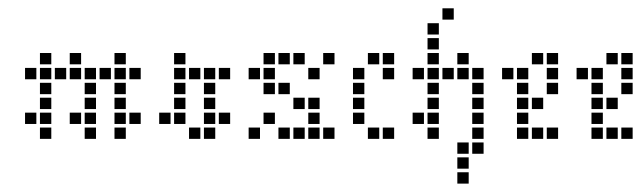

<svg xmlns="http://www.w3.org/2000/svg" viewBox="-20 -337 1540 460"><path d="M75.7 -174.3V-147.1H102.9V-174.3ZM75.7 -138.6V-111.4H102.9V-138.6ZM75.7 -102.9V-75.7H102.9V-102.9ZM75.7 -31.4V-4.3H102.9V-31.4ZM75.7 -67.1V-40H102.9V-67.1ZM40 -67.1V-40H67.1V-67.1ZM40 -174.3V-147.1H67.1V-174.3ZM75.7 -210V-182.9H102.9V-210ZM111.4 -174.3V-147.1H138.6V-174.3ZM147.1 -210V-182.9H174.3V-210ZM182.9 -138.6V-111.4H210V-138.6ZM182.9 -102.9V-75.7H210V-102.9ZM182.9 -67.1V-40H210V-67.1ZM182.9 -31.4V-4.3H210V-31.4ZM147.1 -67.1V-40H174.3V-67.1ZM147.1 -174.3V-147.1H174.3V-174.3ZM182.9 -174.3V-147.1H210V-174.3ZM218.6 -174.3V-147.1H245.7V-174.3ZM254.3 -210V-182.9H281.4V-210ZM254.3 -174.3V-147.1H281.4V-174.3ZM290 -174.3V-147.1H317.1V-174.3ZM254.3 -138.6V-111.4H281.4V-138.6ZM254.3 -102.9V-75.7H281.4V-102.9ZM254.3 -67.1V-40H281.4V-67.1ZM254.3 -31.4V-4.3H281.4V-31.4ZM290 -67.1V-40H317.1V-67.1Z M397.1 -67.1V-40H424.3V-67.1ZM397.1 -102.9V-75.7H424.3V-102.9ZM397.1 -138.6V-111.4H424.3V-138.6ZM432.9 -31.4V-4.3H460V-31.4ZM468.6 -31.4V-4.3H495.7V-31.4ZM468.6 -174.3V-147.1H495.7V-174.3ZM397.1 -174.3V-147.1H424.3V-174.3ZM468.6 -138.6V-111.4H495.7V-138.6ZM468.6 -102.9V-75.7H495.7V-102.9ZM468.6 -67.1V-40H495.7V-67.1ZM504.3 -174.3V-147.1H531.4V-174.3ZM432.9 -174.3V-147.1H460V-174.3ZM361.4 -67.1V-40H388.6V-67.1ZM397.1 -210V-182.9H424.3V-210ZM504.3 -67.1V-40H531.4V-67.1Z M718.6 -67.1V-40H745.7V-67.1ZM682.9 -31.4V-4.3H710V-31.4ZM647.1 -31.4V-4.3H674.3V-31.4ZM611.4 -67.1V-40H638.6V-67.1ZM718.6 -31.4V-4.3H745.7V-31.4ZM754.3 -31.4V-4.3H781.4V-31.4ZM611.4 -138.6V-111.4H638.6V-138.6ZM647.1 -210V-182.9H674.3V-210ZM682.9 -210V-182.9H710V-210ZM718.6 -174.3V-147.1H745.7V-174.3ZM718.6 -102.9V-75.7H745.7V-102.9ZM682.9 -102.9V-75.7H710V-102.9ZM754.3 -210V-182.9H781.4V-210ZM611.4 -210V-182.9H638.6V-210ZM611.4 -174.3V-147.1H638.6V-174.3ZM575.7 -31.4V-4.3H602.9V-31.4ZM575.7 -174.3V-147.1H602.9V-174.3ZM647.1 -138.6V-111.4H674.3V-138.6Z M861.4 -31.4V-4.3H888.6V-31.4ZM825.7 -67.1V-40H852.9V-67.1ZM825.7 -102.9V-75.7H852.9V-102.9ZM825.7 -138.6V-111.4H852.9V-138.6ZM825.7 -174.3V-147.1H852.9V-174.3ZM861.4 -210V-182.9H888.6V-210ZM897.1 -210V-182.9H924.3V-210ZM897.1 -174.3V-147.1H924.3V-174.3ZM897.1 -31.4V-4.3H924.3V-31.4Z M1004.3 -31.4V-4.3H1031.4V-31.4ZM1004.3 -67.1V-40H1031.4V-67.1ZM1004.3 -102.9V-75.7H1031.4V-102.9ZM1004.3 -138.6V-111.4H1031.4V-138.6ZM1004.3 -174.3V-147.1H1031.4V-174.3ZM1004.3 -210V-182.9H1031.4V-210ZM1004.3 -245.7V-218.6H1031.4V-245.7ZM1004.3 -281.4V-254.3H1031.4V-281.4ZM968.6 -174.3V-147.1H995.7V-174.3ZM968.6 -67.1V-40H995.7V-67.1ZM1040 -174.3V-147.1H1067.1V-174.3ZM1075.7 -210V-182.9H1102.9V-210ZM1111.4 -174.3V-147.1H1138.6V-174.3ZM1111.4 -138.6V-111.4H1138.6V-138.6ZM1111.4 -102.9V-75.7H1138.6V-102.9ZM1111.4 -67.1V-40H1138.6V-67.1ZM1111.4 -31.4V-4.3H1138.6V-31.4ZM1075.7 4.3V31.4H1102.9V4.3ZM1075.7 40V67.1H1102.9V40ZM1075.7 75.7V102.9H1102.9V75.7ZM1075.7 -174.3V-147.1H1102.9V-174.3ZM1040 -317.1V-290H1067.1V-317.1ZM1111.4 4.3V31.4H1138.6V4.3Z M1218.6 -67.1V-40H1245.7V-67.1ZM1218.6 -102.9V-75.7H1245.7V-102.9ZM1218.6 -138.6V-111.4H1245.7V-138.6ZM1218.6 -174.3V-147.1H1245.7V-174.3ZM1254.3 -210V-182.9H1281.4V-210ZM1254.3 -31.4V-4.3H1281.4V-31.4ZM1290 -174.3V-147.1H1317.1V-174.3ZM1290 -138.6V-111.4H1317.1V-138.6ZM1254.3 -102.9V-75.7H1281.4V-102.9ZM1290 -31.4V-4.3H1317.1V-31.4ZM1218.6 -31.4V-4.3H1245.7V-31.4ZM1182.9 -174.3V-147.1H1210V-174.3ZM1290 -210V-182.9H1317.1V-210Z M1397.1 -67.1V-40H1424.3V-67.1ZM1397.1 -102.9V-75.7H1424.3V-102.9ZM1397.1 -138.6V-111.4H1424.3V-138.6ZM1397.1 -174.3V-147.1H1424.3V-174.3ZM1432.9 -210V-182.9H1460V-210ZM1432.9 -31.4V-4.3H1460V-31.4ZM1468.6 -174.3V-147.1H1495.7V-174.3ZM1468.6 -138.6V-111.4H1495.7V-138.6ZM1432.9 -102.9V-75.7H1460V-102.9ZM1468.6 -31.4V-4.3H1495.7V-31.4ZM1397.1 -31.4V-4.3H1424.3V-31.4ZM1361.4 -174.3V-147.1H1388.6V-174.3ZM1468.6 -210V-182.9H1495.7V-210Z"/></svg>

Font: Gossip Low Square
Style: Regular
Weight: 400
Width: 3
Designer: Deborah Khodanovich
Version: Version 1.001;Glyphs 3.3.1 (3343)